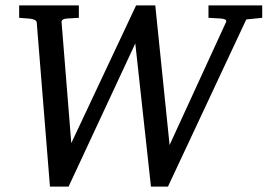

<svg xmlns="http://www.w3.org/2000/svg" viewBox="-20 -691 991 711"><path d="M951 -625 892 -619 602 0H539L481 -530L234 0H165L116 -608Q115 -619 90 -622Q71 -624 51 -625V-671H272V-625Q251 -624 229 -622.5Q207 -621 208 -609L244 -161L484 -671H555L608 -154L817 -609Q818 -611 818 -613Q818 -621 796 -622.5Q774 -624 752 -625V-671H951Z"/></svg>

Font: Apparatus SIL
Style: Italic
Weight: 400
Italic angle: -11°
Version: Version 1.0